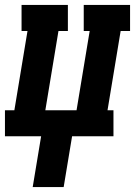

<svg xmlns="http://www.w3.org/2000/svg" viewBox="-35 -550 555 775"><path d="M97 205 131 0H-15V-105H23L76 -425H52V-530H239V-425H201L148 -105H274L327 -425H303V-530H490V-425H452L399 -105H423V0H256L222 205Z"/></svg>

Font: Iosevka Slab Extrabold Oblique
Style: Regular
Weight: 800
Italic angle: -9°
Monospace: yes
Designer: Belleve Invis
Foundry: Belleve Invis
Version: Version 11.1.1; ttfautohint (v1.8.3)